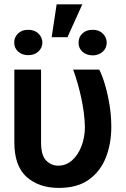

<svg xmlns="http://www.w3.org/2000/svg" viewBox="-20 -873 590 902"><path d="M47.4 -545.9H172.9V-204.6Q172.9 -142.6 197 -118.7Q221.2 -94.7 252.9 -94.7Q291 -94.7 319.3 -120.4Q347.7 -146 363.3 -187.7Q378.9 -229.5 378.9 -277.3Q377.4 -340.8 361.8 -412.8Q346.2 -484.9 323.7 -545.9H446.3Q461.4 -516.1 474.1 -472.2Q486.8 -428.2 494.9 -377.9Q502.9 -327.6 502.9 -277.3Q502.9 -198.7 477.5 -133.5Q452.1 -68.4 397.9 -29.3Q343.8 9.8 256.8 9.8Q162.6 9.8 104.7 -42Q46.9 -93.8 47.4 -206.1ZM222.7 -698.2 246.1 -852.5H366.7L296.9 -698.2ZM46.9 -672.9Q46.4 -697.8 64.7 -715.6Q83 -733.4 112.8 -732.9Q141.6 -733.4 160.2 -715.6Q178.7 -697.8 179.2 -672.9Q178.7 -647.9 160.2 -630.9Q141.6 -613.8 112.8 -613.8Q83.5 -613.8 64.9 -630.9Q46.4 -647.9 46.9 -672.9ZM349.1 -671.9Q348.6 -697.8 366.9 -715.6Q385.3 -733.4 415.5 -732.9Q444.3 -733.4 462.6 -715.6Q481 -697.8 481.4 -671.9Q481 -647 462.6 -630.1Q444.3 -613.3 415.5 -612.8Q385.3 -613.3 366.9 -630.4Q348.6 -647.5 349.1 -671.9Z"/></svg>

Font: Inter Tight SemiBold
Style: Regular
Weight: 600
Designer: Rasmus Andersson
Foundry: rsms
Version: Version 3.004; ttfautohint (v1.8.4.7-5d5b)